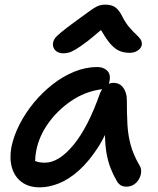

<svg xmlns="http://www.w3.org/2000/svg" viewBox="-20 -795 681 825"><path d="M151 10Q104 10 73.5 -12.5Q43 -35 31.5 -74Q20 -113 29 -163Q39 -212 64.5 -261.5Q90 -311 126.5 -355Q163 -399 207.5 -433.5Q252 -468 300.5 -487.5Q349 -507 398 -507Q425 -507 441 -491Q457 -475 450 -444Q449 -439 448 -435Q457 -439 467 -439Q495 -439 510 -417.5Q525 -396 525 -366Q525 -308 527.5 -261Q530 -214 541.5 -172Q553 -130 579 -85Q587 -74 586.5 -58Q586 -42 578 -27Q570 -12 556 -2.5Q542 7 523 7Q508 7 498 0.5Q488 -6 482 -17Q467 -43 456 -70.5Q445 -98 438.5 -132.5Q432 -167 431 -214Q431 -214 431 -215Q418 -188 404 -166Q363 -102 319.5 -63Q276 -24 233 -7Q190 10 151 10ZM419 -412Q416 -411 413 -411Q344 -401 285.5 -361Q227 -321 187.5 -265.5Q148 -210 136 -149Q131 -124 131 -104Q130 -103 130 -103Q131 -103 132 -103Q147 -96 173 -96Q233 -96 296 -172.5Q359 -249 410 -395Q414 -404 419 -412ZM252 -566Q237 -566 226.5 -572Q216 -578 211 -588.5Q206 -599 208 -611Q209 -620 215.5 -629.5Q222 -639 243 -656.5Q264 -674 308 -706Q343 -731 363 -746Q383 -761 398 -768Q413 -775 433 -775Q459 -775 475 -764Q491 -753 505 -725Q521 -694 537.5 -675.5Q554 -657 566 -646Q578 -635 584.5 -625Q591 -615 589 -600Q585 -586 570.5 -577Q556 -568 537 -568Q511 -568 490.5 -577.5Q470 -587 449 -613Q433 -633 414 -666Q379 -636 356 -618Q323 -593 304 -582Q285 -571 273.5 -568.5Q262 -566 252 -566Z"/></svg>

Font: Shantell Sans Light Medium
Style: Italic
Weight: 500
Italic angle: -11°
Version: Version 1.011;[c5ecc13dd]